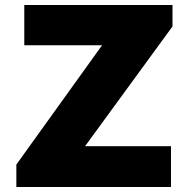

<svg xmlns="http://www.w3.org/2000/svg" viewBox="-20 -743 740 763"><path d="M45 0V-89L385.5 -563H76.5V-723H665.5V-638L318 -162H659.5V0Z"/></svg>

Font: Public Sans Thin Black
Style: Regular
Weight: 900
Version: Version 2.001